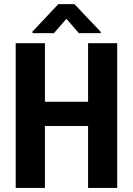

<svg xmlns="http://www.w3.org/2000/svg" viewBox="-20 -923 654 943"><path d="M555.7 0H412.6V-304.2H200.7V0H57.1V-710.9H200.7V-423.3H412.6V-710.9H555.7ZM475.1 -766.1V-760.3H367.2L306.2 -830.6L245.1 -760.3H139.6V-768.1L266.6 -902.8H345.7Z"/></svg>

Font: Roboto Condensed
Style: Bold
Weight: 700
Designer: Google
Version: Version 2.134; 2016